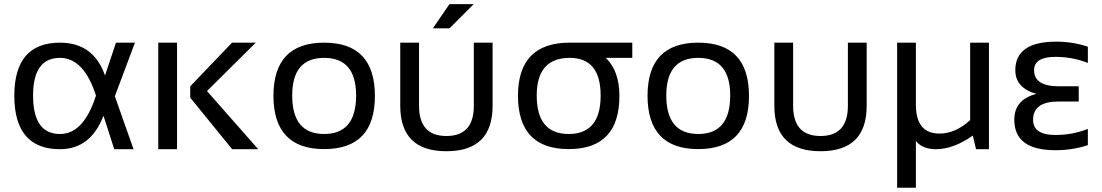

<svg xmlns="http://www.w3.org/2000/svg" viewBox="-20 -718 5304 924"><path d="M48.8 -256.3Q48.8 -512.7 268.6 -512.7Q430.2 -512.7 485.4 -354.5L538.1 -512.7H629.4L532.7 -254.9L622.6 0H529.8L478 -161.1Q416.5 0 268.6 0Q49.8 0 48.8 -256.3ZM268.6 -73.2Q383.3 -73.2 441.9 -258.3Q383.3 -439.5 268.6 -439.5Q139.2 -439.5 139.2 -258.3Q139.2 -73.2 268.6 -73.2Z M1210.9 -512.7 976.1 -279.8 1222.7 0H1097.2L895.5 -248V-302.7L1096.7 -512.7ZM832 -512.7V0H741.7V-512.7Z M1540 -73.2Q1693.8 -73.2 1693.8 -258.3Q1693.8 -439.5 1540 -439.5Q1386.2 -439.5 1386.2 -258.3Q1386.2 -73.2 1540 -73.2ZM1295.9 -256.3Q1295.9 -512.7 1540 -512.7Q1784.2 -512.7 1784.2 -256.3Q1784.2 -0.5 1540 -0.5Q1296.9 -0.5 1295.9 -256.3Z M1906.2 -209V-512.7H1996.6V-209Q1996.6 -63.5 2128.4 -63.5Q2260.3 -63.5 2260.3 -209V-512.7H2350.6V-209Q2350.6 9.8 2128.4 9.8Q1906.2 9.8 1906.2 -209ZM2143.1 -698.2H2259.8L2143.1 -581.5H2063Z M2716.8 -73.2Q2870.6 -73.2 2870.6 -258.3Q2870.6 -439.5 2721.7 -439.5Q2563 -439.5 2563 -258.3Q2563 -73.2 2716.8 -73.2ZM2472.7 -256.3Q2472.7 -512.7 2721.7 -512.7H3022.9V-439.5H2895.5Q2960.9 -376.5 2960.9 -256.3Q2960.9 -0.5 2716.8 -0.5Q2473.6 -0.5 2472.7 -256.3Z M3340.3 -73.2Q3494.1 -73.2 3494.1 -258.3Q3494.1 -439.5 3340.3 -439.5Q3186.5 -439.5 3186.5 -258.3Q3186.5 -73.2 3340.3 -73.2ZM3096.2 -256.3Q3096.2 -512.7 3340.3 -512.7Q3584.5 -512.7 3584.5 -256.3Q3584.5 -0.5 3340.3 -0.5Q3097.2 -0.5 3096.2 -256.3Z M3706.5 -209V-512.7H3796.9V-209Q3796.9 -63.5 3928.7 -63.5Q4060.5 -63.5 4060.5 -209V-512.7H4150.9V-209Q4150.9 9.8 3928.7 9.8Q3706.5 9.8 3706.5 -209Z M4739.3 -512.7V0H4677.2L4661.6 -65.4Q4568.4 0 4483.9 0Q4420.4 0 4387.7 -39.1V185.5H4297.4V-512.7H4387.7V-213.9Q4387.7 -75.2 4501 -75.2Q4578.6 -75.2 4648.9 -140.1V-512.7Z M5215.3 -415Q5142.1 -444.3 5059.1 -444.3Q4956.5 -444.3 4956.5 -379.9Q4956.5 -302.7 5076.2 -302.7H5171.4V-229.5H5074.7Q4951.7 -229.5 4951.7 -141.6Q4951.7 -68.4 5059.1 -68.4Q5142.1 -68.4 5215.3 -97.7V-19.5Q5142.1 4.9 5059.1 4.9Q4861.3 4.9 4861.3 -141.6Q4861.3 -239.3 4967.8 -266.1Q4866.2 -294.9 4866.2 -379.9Q4866.2 -517.6 5064 -517.6Q5142.1 -517.6 5215.3 -493.2Z"/></svg>

Font: Sansation
Style: Regular
Weight: 400
Designer: Bernd Montag
Version: Version 1.301